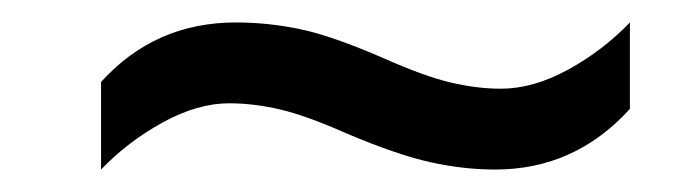

<svg xmlns="http://www.w3.org/2000/svg" viewBox="-20 -438 612 171"><path d="M289 -319Q253 -335 229.5 -340.5Q206 -346 184 -346Q156 -346 125 -329Q94 -312 70 -287V-365Q118 -418 190 -418Q219 -418 247.5 -412Q276 -406 322 -386Q358 -370 381.5 -364.5Q405 -359 426 -359Q455 -359 486 -376Q517 -393 541 -418V-341Q492 -287 421 -287Q393 -287 363.5 -293.5Q334 -300 289 -319Z"/></svg>

Font: Manna Sans
Style: Italic
Weight: 400
Italic angle: -12°
Designer: Monotype Design Team
Foundry: Monotype Imaging Inc.
Version: Version 2.001.1; ttfautohint (v1.8.2)